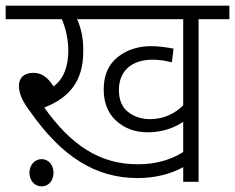

<svg xmlns="http://www.w3.org/2000/svg" viewBox="-20 -642 830 678"><path d="M790 -574.2V-622.1H0V-574.2H198.2C212.4 -543 221.2 -500.5 221.2 -462.9C221.2 -409.7 206.1 -363.8 168.9 -336.9C148.9 -368.7 127.9 -384.8 97.2 -384.8C63.5 -384.8 46.9 -365.2 46.9 -339.8C46.9 -317.9 53.7 -292 83 -252.9C141.1 -169.4 200.7 -108.9 262.7 -70.8C324.2 -32.2 392.1 -13.2 465.8 -13.2C524.4 -13.2 580.1 -25.9 627 -51.8V0H681.2V-574.2ZM508.8 -221.2C478 -221.7 452.6 -230.5 431.6 -247.1C410.6 -263.7 399.9 -289.6 399.9 -324.2C399.9 -393.1 447.3 -431.2 518.1 -431.2C543.5 -431.2 566.9 -427.2 586.9 -421.9L592.8 -470.2C583.5 -472.2 571.3 -474.1 555.7 -476.1C540 -478 526.4 -479 514.2 -479C466.8 -479 426.8 -465.8 394.5 -439.5C362.3 -413.1 346.2 -375.5 346.2 -326.2C346.2 -278.8 361.3 -241.7 391.1 -214.8C420.9 -188 458 -174.8 502 -174.8C555.2 -174.8 597.7 -191.9 627 -211.9V-105C580.6 -76.2 527.8 -62 468.8 -62H464.8C332 -62 230.5 -129.9 136.2 -262.2C225.6 -296.9 273.9 -356.9 273.9 -458.5V-462.9V-471.2C273.9 -508.3 265.6 -546.4 252 -574.2H627V-270C600.1 -243.2 561 -221.2 508.8 -221.2ZM84 -32.2C84 -2.9 103.5 16.1 127 16.1C150.9 16.1 168.9 -2.9 168.9 -32.2C168.9 -60.1 150.9 -80.1 127 -80.1C103.5 -80.1 84 -60.1 84 -32.2Z"/></svg>

Font: Noto Reveo Sans
Style: Regular
Weight: 300
Designer: Monotype Design Team
Foundry: Monotype Imaging Inc.
Version: Version 2.007